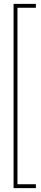

<svg xmlns="http://www.w3.org/2000/svg" viewBox="-20 -760 211 990"><path d="M70 190H165V210H50V-740H165V-720H70Z"/></svg>

Font: Georama ExtraCondensed Thin
Style: Regular
Weight: 100
Width: 2
Designer: Jean-Baptiste Levee
Foundry: Production Type
Version: Version 1.001